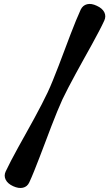

<svg xmlns="http://www.w3.org/2000/svg" viewBox="-20 -785 547 961"><path d="M292.5 -287.5Q280.5 -261 266.2 -226.5Q252 -192 237.2 -153.5Q222.5 -115 207.5 -75.2Q192.5 -35.5 178 2.2Q163.5 40 150.5 72.2Q137.5 104.5 126.5 128Q116.5 149.5 95 154.5Q73.5 159.5 46 147Q18.5 134.5 8.5 114.5Q-1.5 94.5 8.5 73Q19.5 49.5 35.5 18.8Q51.5 -12 71 -47.2Q90.5 -82.5 111.2 -119.5Q132 -156.5 151.8 -193Q171.5 -229.5 188.5 -262.2Q205.5 -295 218 -321.5Q230.5 -348 244.5 -382.5Q258.5 -417 273.5 -455.8Q288.5 -494.5 303.2 -534.2Q318 -574 332.5 -611.8Q347 -649.5 360.2 -681.8Q373.5 -714 384 -737Q394.5 -758.5 416 -763.8Q437.5 -769 464.5 -756Q492 -743.5 502 -723.8Q512 -704 502 -682Q491.5 -659 475.2 -628Q459 -597 439.5 -561.5Q420 -526 399.2 -489Q378.5 -452 358.8 -415.5Q339 -379 322 -346.5Q305 -314 292.5 -287.5Z"/></svg>

Font: Fraunces Black
Style: Regular
Weight: 900
Version: Version 1.000;[b76b70a41]